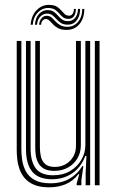

<svg xmlns="http://www.w3.org/2000/svg" viewBox="-20 -770 487 798"><path d="M184 8.5Q146.8 8.5 122.2 -1.8Q97.8 -12 83.1 -29.1Q68.5 -46.2 61.2 -66.8Q54 -87.2 51.8 -108.1Q49.5 -129 49.5 -147V-600H68.8V-150Q68.8 -129 72.2 -104.5Q75.8 -80 87.5 -58Q99.2 -36 123.6 -22.1Q148 -8.2 189.8 -8.2Q236 -8.2 269.1 -27.4Q302.2 -46.5 322 -79.5H326.5L318.2 -21V0H298.8V-8.2L309.5 -46H305.8Q283.5 -17.2 253 -4.4Q222.5 8.5 184 8.5ZM374.2 0V-600H393.8V0ZM205.8 -59.8Q178 -59.8 162 -69.4Q146 -79 138.4 -94Q130.8 -109 128.6 -125.6Q126.5 -142.2 126.5 -156.2V-600H145.8V-157.2Q145.8 -138.2 149.9 -119.6Q154 -101 167.4 -88.6Q180.8 -76.2 208.5 -76.2Q232.8 -76.2 252.5 -87.4Q272.2 -98.5 284 -118.2Q295.8 -138 295.8 -164V-600H316V-165.5Q316 -136.2 301.9 -112.1Q287.8 -88 262.9 -73.9Q238 -59.8 205.8 -59.8ZM195 -25Q139.5 -25.5 113.8 -56.6Q88 -87.8 88 -151V-600H107.2V-153.2Q107.2 -98.5 128.9 -70Q150.5 -41.5 201.2 -41.5Q242 -41.5 272 -59.5Q302 -77.5 318.4 -106.2Q334.8 -135 334.8 -166.8V-600H354.8V0H336V-51L339.2 -121.8H334.5Q317.2 -75 280.5 -49.9Q243.8 -24.8 195 -25ZM107.5 -667.2Q110.2 -705.8 133.4 -728.9Q156.5 -752 189.5 -749.5Q206.8 -748.5 217 -741.9Q227.2 -735.2 234.4 -726.9Q241.5 -718.5 248.2 -712Q255 -705.5 265 -705Q275.8 -704 281.2 -711.5Q286.8 -719 287.2 -733H295.5Q295 -713 286.9 -702Q278.8 -691 262.5 -691.5Q249.8 -692 241.8 -698.4Q233.8 -704.8 226.8 -713.1Q219.8 -721.5 210.5 -728.4Q201.2 -735.2 186.2 -736.5Q159 -739.2 138.8 -719.4Q118.5 -699.5 116.2 -667.2ZM125.2 -667.2Q127.2 -696.8 143.5 -713.4Q159.8 -730 182.2 -727.8Q196.2 -726.8 205.1 -719.9Q214 -713 221.2 -704.6Q228.5 -696.2 237.1 -689.6Q245.8 -683 259.5 -682.2Q279.2 -681 291.4 -694.6Q303.5 -708.2 304.2 -733H313Q312.8 -701.8 297.8 -683.9Q282.8 -666 257.8 -667.5Q242.5 -668.2 232.6 -674.9Q222.8 -681.5 215.2 -690Q207.8 -698.5 199.6 -705.4Q191.5 -712.2 179.5 -713.2Q161.5 -715 148.4 -701.9Q135.2 -688.8 134 -667.2ZM142.5 -667.2Q144 -685.2 153.9 -695.6Q163.8 -706 177.2 -704.2Q187.5 -703.2 195 -696.6Q202.5 -690 210.2 -681.5Q218 -673 228.5 -666.4Q239 -659.8 255 -658.8Q284.2 -656.8 303 -677.5Q321.8 -698.2 321.8 -733H330.5Q330 -691.8 308.6 -667.9Q287.2 -644 251.8 -645.8Q233.5 -646.5 221.5 -653Q209.5 -659.5 201.5 -667.8Q193.5 -676 187.1 -682.6Q180.8 -689.2 174 -690.8Q166.2 -692.5 158.9 -686.2Q151.5 -680 151 -667.2Z"/></svg>

Font: Big Shoulders Inline Text Thin SemiBold
Style: Regular
Weight: 600
Version: Version 2.002